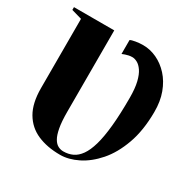

<svg xmlns="http://www.w3.org/2000/svg" viewBox="-170 -906 1051 1069"><g transform="rotate(30 356.0 -372.0)"><path d="M353.5 8Q270.5 8 208.2 -19Q146 -46 111.2 -105.2Q76.5 -164.5 76.5 -260.5V-706L10 -725V-743H269V-219Q269 -156.5 276.5 -116.8Q284 -77 296.8 -55.5Q309.5 -34 325.8 -25.8Q342 -17.5 359.5 -17.5Q392 -17.5 418.8 -30Q445.5 -42.5 466.5 -72Q487.5 -101.5 502 -152Q516.5 -202.5 524 -278.5Q531.5 -354.5 531.5 -460.5Q531.5 -521.5 521.8 -561.2Q512 -601 496.5 -623.5Q481 -646 463.8 -655.2Q446.5 -664.5 431.5 -664.5Q419.5 -664.5 408.5 -662.2Q397.5 -660 387.8 -656.5Q378 -653 369.5 -649.5V-739Q378.5 -744.5 402.8 -748.5Q427 -752.5 450 -752.5Q495.5 -752.5 538.2 -732.5Q581 -712.5 615.5 -674.8Q650 -637 670 -583Q690 -529 689.5 -460.5Q689 -342 657.2 -253.8Q625.5 -165.5 574.8 -107.5Q524 -49.5 465.8 -20.8Q407.5 8 353.5 8Z"/></g></svg>

Font: Merriweather 144pt Black
Style: Regular
Weight: 900
Version: Version 2.100